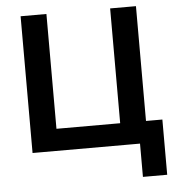

<svg xmlns="http://www.w3.org/2000/svg" viewBox="-59 -770 931 1000"><g transform="rotate(-5 406.5 -270.5)"><path d="M85.8 0V-715H220.8V-32.3L148.3 -114.8H620.3L553.9 -32.3V-715H688.9V0ZM647.6 174V-114.8H774.5V174Z"/></g></svg>

Font: Wix Madefor Display
Style: Regular
Weight: 400
Designer: Dalton Maag Ltd
Foundry: Dalton Maag Ltd
Version: Version 3.100